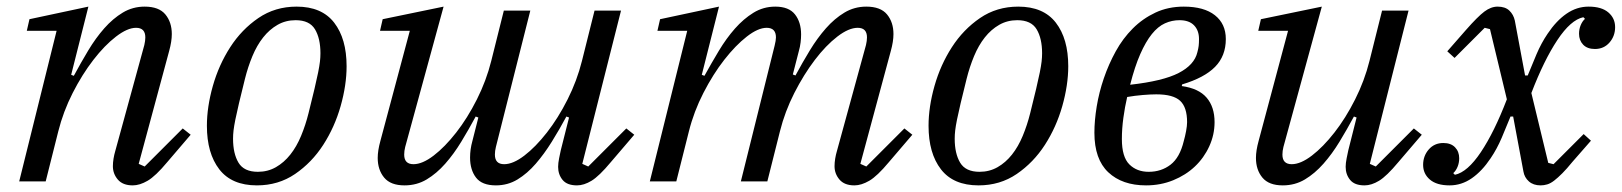

<svg xmlns="http://www.w3.org/2000/svg" viewBox="-20 -548 4899 580"><path d="M381 12Q351 12 336 -5.5Q321 -23 321 -46Q321 -57 323 -69Q325 -81 328 -91L416 -412Q419 -425 419 -435Q419 -464 391 -464Q365 -464 330.5 -437.5Q296 -411 262 -367Q228 -323 199.5 -267Q171 -211 156 -151L118 0H38L151 -455H61L69 -490L247 -528L195 -322L203 -319Q224 -358 246.5 -395.5Q269 -433 295 -462.5Q321 -492 351 -510Q381 -528 417 -528Q460 -528 479.5 -504.5Q499 -481 499 -445Q499 -423 491 -394L399 -53L417 -45L532 -160L556 -141L485 -58Q450 -16 426 -2Q402 12 381 12Z M759 -29Q789 -29 813.5 -43Q838 -57 857 -81Q876 -105 889.5 -137.5Q903 -170 912 -206Q923 -250 930 -279.5Q937 -309 941 -329Q945 -349 946.5 -362Q948 -375 948 -387Q948 -432 931.5 -459.5Q915 -487 873 -487Q843 -487 818.5 -473Q794 -459 775 -435Q756 -411 742.5 -378.5Q729 -346 720 -310Q709 -266 702 -236.5Q695 -207 691 -187Q687 -167 685.5 -154Q684 -141 684 -129Q684 -84 700.5 -56.5Q717 -29 759 -29ZM756 12Q680 12 642.5 -36.5Q605 -85 605 -168Q605 -225 623 -288.5Q641 -352 675.5 -405.5Q710 -459 760.5 -493.5Q811 -528 876 -528Q952 -528 989.5 -479.5Q1027 -431 1027 -348Q1027 -291 1009 -227.5Q991 -164 956.5 -110.5Q922 -57 871.5 -22.5Q821 12 756 12Z M1202 12Q1160 12 1140.5 -11.5Q1121 -35 1121 -71Q1121 -93 1129 -122L1218 -455H1128L1136 -490L1320 -528L1204 -104Q1201 -92 1201 -81Q1201 -52 1229 -52Q1256 -52 1290 -78Q1324 -104 1358 -147.5Q1392 -191 1420.5 -247.5Q1449 -304 1464 -364L1502 -516H1582L1478 -104Q1475 -92 1475 -81Q1475 -52 1503 -52Q1530 -52 1564 -78Q1598 -104 1632 -147.5Q1666 -191 1694.5 -247.5Q1723 -304 1738 -364L1776 -516H1856L1739 -53L1757 -45L1872 -160L1896 -141L1825 -58Q1790 -16 1767 -2Q1744 12 1723 12Q1693 12 1679.5 -4.5Q1666 -21 1666 -44Q1666 -55 1669 -70Q1672 -85 1674 -94L1699 -193L1691 -196Q1670 -157 1647 -120Q1624 -83 1598.5 -53.5Q1573 -24 1543.5 -6Q1514 12 1478 12Q1436 12 1418 -11.5Q1400 -35 1400 -72Q1400 -97 1407 -122L1425 -193L1417 -196Q1396 -157 1373.5 -120Q1351 -83 1325 -53.5Q1299 -24 1269 -6Q1239 12 1202 12Z M2561 12Q2531 12 2516 -5.5Q2501 -23 2501 -46Q2501 -57 2503 -69Q2505 -81 2508 -91L2596 -412Q2599 -425 2599 -435Q2599 -464 2571 -464Q2544 -464 2509.5 -437.5Q2475 -411 2441.5 -367Q2408 -323 2379.5 -267Q2351 -211 2336 -151L2298 0H2218L2320 -410Q2324 -426 2324 -435Q2324 -464 2296 -464Q2270 -464 2236 -437.5Q2202 -411 2168 -367.5Q2134 -324 2105 -267.5Q2076 -211 2061 -151L2023 0H1943L2056 -455H1966L1974 -490L2152 -528L2100 -322L2108 -319Q2129 -357 2151.5 -394.5Q2174 -432 2200 -461.5Q2226 -491 2256 -509.5Q2286 -528 2322 -528Q2363 -528 2381.5 -504.5Q2400 -481 2400 -444Q2400 -433 2398.5 -420Q2397 -407 2393 -393L2375 -323L2383 -320Q2404 -359 2426.5 -396Q2449 -433 2475 -462.5Q2501 -492 2531 -510Q2561 -528 2597 -528Q2640 -528 2659.5 -504.5Q2679 -481 2679 -445Q2679 -423 2671 -394L2579 -53L2597 -45L2712 -160L2736 -141L2665 -58Q2630 -16 2606 -2Q2582 12 2561 12Z M2939 -29Q2969 -29 2993.5 -43Q3018 -57 3037 -81Q3056 -105 3069.5 -137.5Q3083 -170 3092 -206Q3103 -250 3110 -279.5Q3117 -309 3121 -329Q3125 -349 3126.5 -362Q3128 -375 3128 -387Q3128 -432 3111.5 -459.5Q3095 -487 3053 -487Q3023 -487 2998.5 -473Q2974 -459 2955 -435Q2936 -411 2922.5 -378.5Q2909 -346 2900 -310Q2889 -266 2882 -236.5Q2875 -207 2871 -187Q2867 -167 2865.5 -154Q2864 -141 2864 -129Q2864 -84 2880.5 -56.5Q2897 -29 2939 -29ZM2936 12Q2860 12 2822.5 -36.5Q2785 -85 2785 -168Q2785 -225 2803 -288.5Q2821 -352 2855.5 -405.5Q2890 -459 2940.5 -493.5Q2991 -528 3056 -528Q3132 -528 3169.5 -479.5Q3207 -431 3207 -348Q3207 -291 3189 -227.5Q3171 -164 3136.5 -110.5Q3102 -57 3051.5 -22.5Q3001 12 2936 12Z M3442 12Q3370 12 3328 -27.5Q3286 -67 3286 -147Q3286 -184 3293 -226.5Q3300 -269 3314.5 -311.5Q3329 -354 3350.5 -393Q3372 -432 3402 -462Q3432 -492 3470.5 -510Q3509 -528 3556 -528Q3617 -528 3650 -502Q3683 -476 3683 -430Q3683 -379 3650.5 -346Q3618 -313 3551 -293L3550 -288Q3601 -281 3625 -253Q3649 -225 3649 -179Q3649 -141 3633 -106Q3617 -71 3589.5 -45Q3562 -19 3524 -3.5Q3486 12 3442 12ZM3450 -29Q3488 -29 3516 -50.5Q3544 -72 3556 -122Q3560 -136 3563 -152Q3566 -168 3566 -179Q3566 -224 3545 -243.5Q3524 -263 3473 -263Q3456 -263 3432 -261Q3408 -259 3385 -255Q3378 -225 3373.5 -192Q3369 -159 3369 -128Q3369 -74 3391.5 -51.5Q3414 -29 3450 -29ZM3543 -487Q3520 -487 3499 -477.5Q3478 -468 3459.5 -445Q3441 -422 3424.5 -384.5Q3408 -347 3394 -292Q3493 -303 3540.5 -327.5Q3588 -352 3597 -390Q3600 -401 3601 -409.5Q3602 -418 3602 -430Q3602 -456 3587 -471.5Q3572 -487 3543 -487Z M3855 12Q3813 12 3793.5 -11.5Q3774 -35 3774 -71Q3774 -93 3782 -122L3871 -455H3781L3789 -490L3973 -528L3857 -104Q3854 -92 3854 -81Q3854 -52 3882 -52Q3909 -52 3943 -78Q3977 -104 4011 -147.5Q4045 -191 4073.5 -247.5Q4102 -304 4117 -364L4155 -516H4235L4118 -53L4136 -45L4251 -160L4275 -141L4204 -58Q4169 -16 4146 -2Q4123 12 4102 12Q4072 12 4058.5 -4.5Q4045 -21 4045 -44Q4045 -55 4048 -70Q4051 -85 4053 -94L4078 -193L4070 -196Q4049 -157 4026.5 -120Q4004 -83 3978 -53.5Q3952 -24 3922 -6Q3892 12 3855 12Z M4359 12Q4320 12 4299.5 -5.5Q4279 -23 4279 -50Q4279 -77 4296 -96.5Q4313 -116 4340 -116Q4363 -116 4375.5 -103Q4388 -90 4388 -70Q4388 -56 4383 -44Q4378 -32 4370 -25L4375 -20Q4413 -28 4453.5 -88.5Q4494 -149 4532 -248L4481 -460L4465 -464L4374 -373L4352 -393L4408 -457Q4444 -498 4464 -513Q4484 -528 4504 -528Q4527 -528 4539.5 -516Q4552 -504 4556 -486L4587 -320H4595Q4607 -350 4621.5 -384Q4636 -418 4655 -446Q4681 -485 4712 -506.5Q4743 -528 4779 -528Q4818 -528 4838.5 -510.5Q4859 -493 4859 -466Q4859 -439 4842 -419.5Q4825 -400 4798 -400Q4775 -400 4762.5 -413Q4750 -426 4750 -446Q4750 -460 4755 -472Q4760 -484 4768 -491L4763 -496Q4725 -488 4684.5 -427Q4644 -366 4606 -267L4657 -56L4673 -52L4764 -143L4786 -123L4730 -59Q4713 -38 4699.5 -24.5Q4686 -11 4675 -2.5Q4664 6 4654 9Q4644 12 4634 12Q4612 12 4598.5 0Q4585 -12 4582 -30L4551 -196H4543Q4531 -166 4516.5 -132Q4502 -98 4483 -70Q4457 -31 4426 -9.5Q4395 12 4359 12Z"/></svg>

Font: IBM Plex Serif
Style: Italic
Weight: 400
Italic angle: -14°
Designer: Mike Abbink, Paul van der Laan, Pieter van Rosmalen
Foundry: Bold Monday
Version: Version 3.001